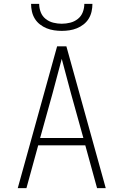

<svg xmlns="http://www.w3.org/2000/svg" viewBox="-20 -975 640 995"><path d="M72 0 276 -735H324L528 0H483L422 -222H178L117 0ZM188 -260H412L348 -490Q336 -535 324 -580Q312 -625 300 -670Q288 -625 276 -580Q264 -535 252 -490ZM300 -815Q280 -815 260 -818Q240 -821 221.5 -828.5Q203 -836 187 -848.5Q171 -861 160.5 -878Q150 -895 145.5 -915Q141 -935 141 -955H183Q183 -933 191 -912Q199 -891 216.5 -877Q234 -863 256 -857.5Q278 -852 300 -852Q322 -852 344 -857.5Q366 -863 383.5 -877Q401 -891 409 -912Q417 -933 417 -955H459Q459 -935 454.5 -915Q450 -895 439.5 -878Q429 -861 413 -848.5Q397 -836 378.5 -828.5Q360 -821 340 -818Q320 -815 300 -815Z"/></svg>

Font: Iosevka Extralight Extended
Style: Regular
Weight: 200
Width: 7
Monospace: yes
Designer: Belleve Invis
Foundry: Belleve Invis
Version: Version 32.5.0; ttfautohint (v1.8.4)